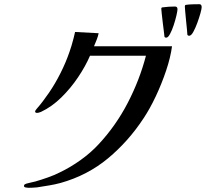

<svg xmlns="http://www.w3.org/2000/svg" viewBox="-20 -870 1040 913"><path d="M798 -650Q791 -597 770 -534.5Q749 -472 721 -412.5Q693 -353 663 -308Q591 -198 493.5 -117Q396 -36 268 0Q242 7 215 11.5Q188 16 156 21Q146 22 135 22.5Q124 23 115 23Q111 23 102.5 21.5Q94 20 94 14Q94 9 98 6.5Q102 4 106 3Q115 1 126.5 -2Q138 -5 148 -7Q176 -15 208.5 -26.5Q241 -38 266 -51Q316 -75 364 -109.5Q412 -144 449 -184Q531 -272 587.5 -381Q644 -490 674 -605H408Q387 -556 351.5 -503Q316 -450 271 -406Q226 -362 175 -338Q163 -333 155 -333Q154 -333 150.5 -334.5Q147 -336 147 -338Q147 -343 149.5 -346Q152 -349 154 -352Q183 -385 213 -429Q243 -473 267 -521Q293 -572 311 -625Q315 -635 320 -652.5Q325 -670 330 -688.5Q335 -707 337 -718L449 -712Q447 -700 440.5 -683Q434 -666 427 -650Q439 -650 470.5 -650Q502 -650 544 -650Q586 -650 630 -650Q674 -650 712.5 -650Q751 -650 774.5 -650Q798 -650 798 -650ZM824 -826Q824 -818 819 -796.5Q814 -775 806 -750.5Q798 -726 788.5 -708.5Q779 -691 771 -691Q763 -691 762 -696Q762 -699 759.5 -718Q757 -737 754 -762Q751 -787 749 -806Q747 -825 747 -828Q747 -835 753 -835Q766 -837 782 -838Q798 -839 812 -839Q824 -839 824 -826ZM939 -836Q939 -828 933 -806.5Q927 -785 918 -760.5Q909 -736 899 -718Q889 -700 880 -700Q873 -700 871 -705Q871 -710 869 -730Q867 -750 864.5 -774.5Q862 -799 860.5 -817.5Q859 -836 859 -839Q859 -847 865 -847Q878 -849 896 -849.5Q914 -850 928 -850Q939 -850 939 -836Z"/></svg>

Font: Kaisei Opti
Style: Regular
Weight: 400
Designer: Font-Kai, 金井和夫
Foundry: KAZUO KANAI
Version: Version 5.003